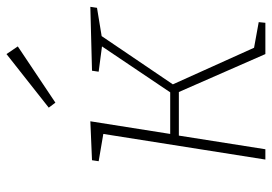

<svg xmlns="http://www.w3.org/2000/svg" viewBox="-140 -678 818 577"><g transform="rotate(-90 268.5 -389.0)"><path d="M534 -506 449 -492 304 -278 414 -34 491 -20 489 0H395L281 -260H150L109 0H78L155 -487L73 -501L76 -521L193 -526L155 -286H280L418 -491L342 -501L345 -521L537 -526ZM418 -744 249 -631 234 -651 395 -778Z"/></g></svg>

Font: Bitter Pro ExtraLight
Style: Italic
Weight: 275
Italic angle: -9°
Designer: Sol Matas, and Bitter project Authors
Foundry: Sol Matas
Version: Version 1.010